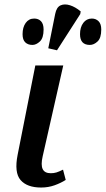

<svg xmlns="http://www.w3.org/2000/svg" viewBox="-20 -829 473 859"><path d="M164 10Q101 10 72 -23.5Q43 -57 59 -137L138 -536H263L171 -130Q162 -91 171 -72.5Q180 -54 207 -54Q221 -54 232.5 -57.5Q244 -61 262 -70L274 -24Q252 -10 224 0Q196 10 164 10ZM235 -604 196 -613 227 -767Q233 -797 251 -805Q269 -813 293 -805.5Q317 -798 341 -778L339 -766ZM382 -628Q338 -628 338 -676Q338 -707 352.5 -726.5Q367 -746 391 -746Q409 -746 421 -734Q433 -722 433 -697Q433 -659 416.5 -643.5Q400 -628 382 -628ZM125 -628Q105 -628 93 -639.5Q81 -651 81 -676Q81 -707 95 -726.5Q109 -746 133 -746Q152 -746 163.5 -734Q175 -722 175 -697Q175 -659 158.5 -643.5Q142 -628 125 -628Z"/></svg>

Font: Noto Serif ExtraCondensed SemiBold
Style: Italic
Weight: 600
Width: 2
Italic angle: -12°
Designer: Monotype Design Team
Foundry: Monotype Imaging Inc.
Version: Version 2.013